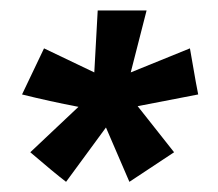

<svg xmlns="http://www.w3.org/2000/svg" viewBox="-20 -643 423 372"><path d="M348 -549.3Q362.7 -464 364 -460L246.7 -437.3L317.3 -348L230.7 -290.7L185.3 -396L108 -290.7Q85.3 -308 38.7 -348L132 -436Q76 -446.7 22.7 -460L65.3 -549.3L162.7 -502.7L169.3 -622.7H264L233.3 -502.7Z"/></svg>

Font: Timmana
Style: Regular
Weight: 400
Designer: Appaji Ambarisha Darbha
Foundry: Andhrapradesh Society for Knowledge Networks
Version: Version 1.0.4; ttfautohint (v1.2.42-39fb)